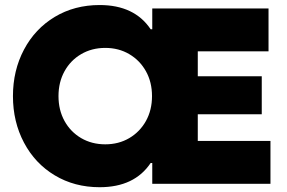

<svg xmlns="http://www.w3.org/2000/svg" viewBox="-20 -741 1158 774"><path d="M32.2 -353.5Q32.2 -457 76.7 -541Q121.1 -625 200.7 -672.9Q280.3 -720.7 381.8 -720.7Q522 -720.7 587.4 -623H593.8V-707H1062.5V-534.2H777.3V-433.6H1035.2V-280.3H777.3V-172.9H1070.3V0H593.8V-84H587.4Q522 13.7 381.8 13.7Q280.3 13.7 200.7 -34.2Q121.1 -82 76.7 -166Q32.2 -250 32.2 -353.5ZM592.8 -353.5Q592.8 -409.7 568.4 -453.6Q543.9 -497.6 501.2 -522.7Q458.5 -547.9 404.3 -547.9Q350.1 -547.9 307.1 -522.7Q264.2 -497.6 240 -453.6Q215.8 -409.7 215.8 -353.5Q215.8 -297.4 240 -253.4Q264.2 -209.5 307.1 -184.3Q350.1 -159.2 404.3 -159.2Q458.5 -159.2 501.2 -184.3Q543.9 -209.5 568.4 -253.4Q592.8 -297.4 592.8 -353.5Z"/></svg>

Font: Wanted Sans Black
Style: Regular
Weight: 900
Designer: Original Design by Kil Hyung-jin and Kang Hanbin, Wanted Lab, Inc; Hangeul from Source Han Sans by Jang Soo-young and Ka
Foundry: Wanted Lab, Inc.
Version: Version 1.003